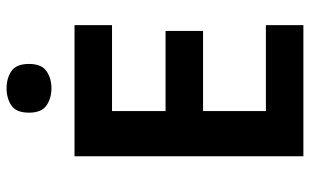

<svg xmlns="http://www.w3.org/2000/svg" viewBox="-204 -762 966 599"><g transform="rotate(-90 279.5 -463.0)"><path d="M500 0H91V-714H500V-597H232V-430H482V-313H232V-117H500ZM303 -926Q272 -926 249.5 -911Q227 -896 227 -856Q227 -817 249.5 -801.5Q272 -786 303 -786Q334 -786 356.5 -801.5Q379 -817 379 -856Q379 -896 356.5 -911Q334 -926 303 -926Z"/></g></svg>

Font: Noto Sans UI
Style: Bold
Weight: 700
Designer: Monotype Design Team
Foundry: Monotype Imaging Inc.
Version: Version 1.901